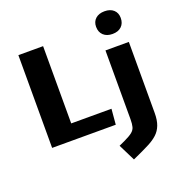

<svg xmlns="http://www.w3.org/2000/svg" viewBox="-181 -949 1300 1383"><g transform="rotate(-20 468.5 -258.0)"><path d="M83 0V-710.9H272.5V-118.7H581.1L570.8 0ZM608.4 279.8 544.9 151.9 590.8 130.9Q632.3 111.3 652.3 95.2Q672.4 79.1 678.2 57.4Q684.1 35.6 684.1 -0.5V-528.3H863.3V15.6Q863.3 71.8 848.9 109.1Q834.5 146.5 807.1 171.6Q779.8 196.8 740.7 217Q701.7 237.3 652.3 259.8ZM773.4 -622.1Q730 -622.1 704.3 -646Q678.7 -669.9 678.7 -710.9Q678.7 -750 704.3 -772.9Q730 -795.9 773.4 -795.9Q817.4 -795.9 842.5 -772.9Q867.7 -750 867.7 -710.9Q867.7 -669.9 842.5 -646Q817.4 -622.1 773.4 -622.1Z"/></g></svg>

Font: Comme ExtraBold
Style: Regular
Weight: 800
Version: Version 1.000;gftools[0.9.27]